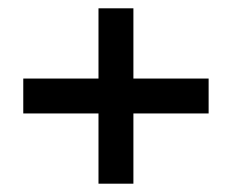

<svg xmlns="http://www.w3.org/2000/svg" viewBox="-20 -590 558 462"><path d="M217 -148V-317H36V-401H217V-570H301V-401H482V-317H301V-148Z"/></svg>

Font: League Gothic
Style: Regular
Weight: 400
Designer: The League of Moveable Type
Version: Version 2.001